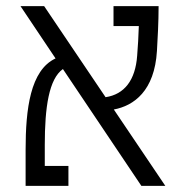

<svg xmlns="http://www.w3.org/2000/svg" viewBox="-20 -606 626 626"><path d="M440.9 0H519L351.1 -249C416.5 -261.2 483.9 -309.6 491.7 -439.9C494.1 -481 497.1 -534.2 497.1 -585.9H350.1V-521H432.6C431.6 -488.3 429.7 -455.1 427.2 -424.3C421.4 -344.7 385.7 -298.3 324.2 -289.1L124 -585.9H46.9L161.1 -415.5C78.6 -377 63.5 -250 63.5 -117.7V0H203.1V-64.9H126V-133.3C126 -256.8 139.6 -348.6 185.1 -380.9Z"/></svg>

Font: Cascadia Mono NF Light
Style: Regular
Weight: 300
Monospace: yes
Designer: Aaron Bell
Foundry: Saja Typeworks
Version: Version 2404.023